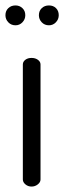

<svg xmlns="http://www.w3.org/2000/svg" viewBox="-21 -686 236 706"><path d="M36 -666Q51 -666 61.5 -656Q72 -646 72 -630Q72 -615 61.5 -604Q51 -593 36 -593Q20 -593 9.5 -604Q-1 -615 -1 -630Q-1 -646 9.5 -656Q20 -666 36 -666ZM195 -630Q195 -615 184.5 -604Q174 -593 159 -593Q143 -593 132.5 -604Q122 -615 122 -630Q122 -646 132.5 -656Q143 -666 159 -666Q175 -666 185 -656Q195 -646 195 -630ZM128 -449V-26Q128 -16 118 -8Q108 0 95 0Q82 0 72.5 -8Q63 -16 63 -26V-449Q63 -459 72 -466Q81 -473 95 -473Q109 -473 118.5 -466Q128 -459 128 -449Z"/></svg>

Font: Dosis
Style: Regular
Weight: 400
Designer: Edgar Tolentino, Pablo Impallari, Igino Marini
Foundry: Edgar Tolentino, Pablo Impallari, Igino Marini
Version: Version 1.007